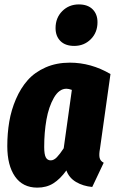

<svg xmlns="http://www.w3.org/2000/svg" viewBox="-20 -836 523 874"><path d="M317.9 -627Q277.3 -627 255.1 -649.2Q232.9 -671.4 232.9 -708Q232.9 -754.9 263.4 -785.4Q293.9 -815.9 338.9 -815.9Q379.4 -815.9 401.6 -793.7Q423.8 -771.5 423.8 -734.9Q423.8 -688 393.3 -657.5Q362.8 -627 317.9 -627ZM297.9 -550.8Q394.5 -550.8 482.9 -499L435.1 -159.2Q430.2 -133.3 433.3 -118.2Q436.5 -103 452.1 -95.2L399.9 15.1Q357.9 11.2 326.2 -7.6Q294.4 -26.4 282.2 -60.1Q253.9 -21 222.9 -1.5Q191.9 18.1 149.9 18.1Q83.5 18.1 48.3 -32.5Q13.2 -83 13.2 -170.9Q13.2 -229 22.2 -282.2Q31.2 -335.4 52.7 -385.3Q74.2 -435.1 106.2 -471.2Q138.2 -507.3 187.5 -529.1Q236.8 -550.8 297.9 -550.8ZM282.2 -432.1Q249 -432.1 225.3 -390.9Q201.7 -349.6 191.4 -291.3Q181.2 -232.9 181.2 -167Q181.2 -133.3 188.5 -119.6Q195.8 -106 210.9 -106Q225.1 -106 239 -120.4Q252.9 -134.8 270 -161.1L307.1 -426.8Q293 -432.1 282.2 -432.1Z"/></svg>

Font: Fira Sans Compressed ExtraBold
Style: Italic
Weight: 800
Width: 3
Italic angle: -8°
Designer: Carrois Corporate & Edenspiekermann AG
Foundry: Carrois Corporate GbR & Edenspiekermann AG
Version: Version 4.203;PS 004.203;hotconv 1.0.88;makeotf.lib2.5.64775